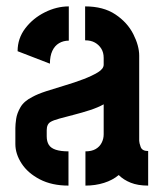

<svg xmlns="http://www.w3.org/2000/svg" viewBox="-20 -580 510 600"><path d="M194 0Q142 0 104.5 -19.5Q67 -39 47.5 -69Q28 -99 28 -130V-180Q28 -191 30.5 -208.5Q33 -226 44 -245Q55 -264 81 -277Q97 -286 124.5 -295Q152 -304 182.5 -313Q213 -322 240.5 -332.5Q268 -343 286 -354Q304 -365 304 -378V-399Q304 -416 296.5 -428Q289 -440 276.5 -447Q264 -454 246 -454V-560Q303 -560 340.5 -535Q378 -510 396.5 -473.5Q415 -437 415 -406V-140Q415 -134 419.5 -121Q424 -108 443 -108V0Q411 0 388.5 -9Q366 -18 351 -33Q332 -17 305 -8.5Q278 0 247 0V-107Q266 -107 278.5 -114Q291 -121 297.5 -133.5Q304 -146 304 -160V-254Q286 -244 261.5 -236Q237 -228 211.5 -221.5Q186 -215 166 -209.5Q146 -204 138 -199Q126 -192 126 -173V-154Q126 -138 132.5 -127.5Q139 -117 154.5 -112Q170 -107 194 -107ZM136 -381 35 -420Q35 -460 59 -491.5Q83 -523 120 -541.5Q157 -560 195 -560V-453Q178 -453 164.5 -445Q151 -437 143.5 -421Q136 -405 136 -381Z"/></svg>

Font: Stick No Bills ExtraLight
Style: Bold
Weight: 700
Version: Version 2.000